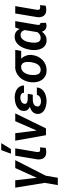

<svg xmlns="http://www.w3.org/2000/svg" viewBox="1124 -1934 1013 3302"><g transform="rotate(-90 1631.0 -283.5)"><path d="M268.1 -48.8 224.1 203.6H97.7L141.6 -48.8ZM212.9 -133.8 391.6 -528.3H527.3L257.8 0H168.9ZM181.2 -528.3 228 -118.2 222.2 0H140.1L53.7 -528.3Z M604 -528.3H730.5L667 -155.8Q665 -138.7 667.2 -126.5Q669.4 -114.3 678.5 -107.2Q687.5 -100.1 705.6 -99.6Q715.8 -99.1 726.3 -100.6Q736.8 -102.1 747.1 -103L738.8 -5.9Q720.2 0 700.9 2.7Q681.6 5.4 662.1 4.9Q616.7 4.4 588.4 -15.4Q560.1 -35.2 548.1 -69.1Q536.1 -103 540.5 -146ZM638.2 -602.5 700.2 -769.5H820.3L717.8 -602.5Z M1012.2 -103.5 1196.8 -528.3H1332L1073.2 0H990.7ZM990.7 -528.3 1044.9 -90.3 1034.7 0H956.5L862.3 -528.3Z M1542 -287.6 1663.6 -287.1 1652.8 -226.6H1569.8Q1544.4 -226.6 1518.6 -220.5Q1492.7 -214.4 1473.6 -198.5Q1454.6 -182.6 1450.7 -152.8Q1447.8 -134.8 1455.1 -121.8Q1462.4 -108.9 1475.6 -101.1Q1488.8 -93.3 1504.6 -89.4Q1520.5 -85.4 1535.6 -85.4Q1559.6 -85 1584 -91.8Q1608.4 -98.6 1626.5 -114.5Q1644.5 -130.4 1650.4 -156.2L1777.3 -156.7Q1773.4 -110.8 1751.2 -78.9Q1729 -46.9 1694.1 -26.9Q1659.2 -6.8 1618.4 2Q1577.6 10.7 1537.1 10.3Q1502 9.3 1463.9 1Q1425.8 -7.3 1393.1 -25.4Q1360.4 -43.5 1340.6 -73Q1320.8 -102.5 1322.3 -145.5Q1324.2 -188.5 1345.2 -216.1Q1366.2 -243.7 1398.9 -259.3Q1431.6 -274.9 1469.2 -281.2Q1506.8 -287.6 1542 -287.6ZM1657.2 -252 1551.3 -252.4Q1523.4 -253.4 1492.2 -260.5Q1460.9 -267.6 1433.6 -282.5Q1406.2 -297.4 1389.4 -321.3Q1372.6 -345.2 1373.5 -379.9Q1374.5 -426.3 1397.7 -456.8Q1420.9 -487.3 1457 -505.4Q1493.2 -523.4 1534.7 -530.8Q1576.2 -538.1 1613.8 -537.6Q1650.9 -536.6 1685.8 -526.9Q1720.7 -517.1 1749.3 -497.6Q1777.8 -478 1794.7 -448.2Q1811.5 -418.5 1811.5 -377.4L1687 -377.9Q1687 -400.9 1675 -414.8Q1663.1 -428.7 1643.8 -434.8Q1624.5 -440.9 1603.5 -440.9Q1582 -440.9 1558.3 -434.3Q1534.7 -427.7 1517.1 -412.6Q1499.5 -397.5 1496.1 -372.6Q1493.2 -355.5 1499.3 -344.2Q1505.4 -333 1516.8 -326.7Q1528.3 -320.3 1542.7 -317.4Q1557.1 -314.5 1570.8 -314L1668 -313.5Z M1866.7 -255.4 1868.2 -265.6Q1874.5 -320.3 1896.5 -368.7Q1918.5 -417 1954.3 -453.9Q1990.2 -490.7 2038.1 -511Q2085.9 -531.2 2144 -529.3Q2158.2 -520 2169.7 -506.8Q2181.2 -493.7 2193.6 -480.7Q2206.1 -467.8 2223.6 -460Q2262.7 -441.4 2288.8 -408.2Q2314.9 -375 2327.6 -334Q2340.3 -293 2336.9 -251.5L2335.4 -240.2Q2330.1 -187.5 2308.3 -141.6Q2286.6 -95.7 2251.7 -61Q2216.8 -26.4 2170.4 -7.3Q2124 11.7 2068.8 10.7Q2012.7 9.8 1972.2 -12.5Q1931.6 -34.7 1906.5 -72Q1881.3 -109.4 1871.6 -156.5Q1861.8 -203.6 1866.7 -255.4ZM1994.1 -265.6 1992.7 -255.4Q1990.2 -230 1991.2 -201.9Q1992.2 -173.8 2000 -148.9Q2007.8 -124 2026.4 -107.9Q2044.9 -91.8 2077.6 -90.8Q2111.3 -89.8 2135.5 -105.5Q2159.7 -121.1 2175.8 -146.5Q2191.9 -171.9 2200.7 -201.9Q2209.5 -231.9 2212.9 -259.8L2214.4 -270Q2216.8 -293.5 2216.1 -320.3Q2215.3 -347.2 2207.8 -370.8Q2200.2 -394.5 2182.6 -410.2Q2165 -425.8 2134.3 -426.8Q2101.1 -427.7 2076.2 -413.8Q2051.3 -399.9 2034.4 -376.2Q2017.6 -352.5 2007.6 -323.5Q1997.6 -294.4 1994.1 -265.6ZM2424.3 -528.3 2406.2 -426.3H2133.3L2151.4 -528.3Z M2422.4 -245.1 2423.3 -255.9Q2429.7 -304.2 2445.8 -354.7Q2461.9 -405.3 2490.5 -447.5Q2519 -489.7 2561.5 -514.9Q2604 -540 2661.6 -538.1Q2700.7 -536.6 2727.8 -519Q2754.9 -501.5 2772 -472.9Q2789.1 -444.3 2797.9 -409.7Q2806.6 -375 2809.3 -339.4Q2812 -303.7 2810.1 -272.9L2807.6 -246.6Q2800.3 -204.6 2783.7 -158.9Q2767.1 -113.3 2740.2 -74.2Q2713.4 -35.2 2675.5 -11.7Q2637.7 11.7 2586.9 10.7Q2534.7 9.3 2500.5 -13.9Q2466.3 -37.1 2447.8 -74.5Q2429.2 -111.8 2423.3 -156.5Q2417.5 -201.2 2422.4 -245.1ZM2550.8 -255.9 2549.8 -245.6Q2546.9 -222.2 2547.1 -196Q2547.4 -169.9 2554.4 -146.2Q2561.5 -122.6 2578.1 -107.4Q2594.7 -92.3 2625.5 -90.8Q2656.2 -89.8 2679.9 -102.8Q2703.6 -115.7 2721.4 -137.9Q2739.3 -160.2 2750.5 -187Q2761.7 -213.9 2767.1 -240.2L2772 -275.4Q2773.4 -298.3 2771.2 -325.7Q2769 -353 2760 -377.9Q2751 -402.8 2733.2 -419.4Q2715.3 -436 2686 -436.5Q2650.9 -438 2626.5 -420.9Q2602.1 -403.8 2586.4 -375.7Q2570.8 -347.7 2562.3 -315.7Q2553.7 -283.7 2550.8 -255.9ZM2808.1 -528.3H2918.5L2856.4 -162.1Q2855.5 -155.3 2854.2 -144.5Q2853 -133.8 2853.8 -123.3Q2854.5 -112.8 2859.1 -105.2Q2863.8 -97.7 2875 -96.7Q2877.9 -96.2 2880.9 -96.9Q2883.8 -97.7 2886.7 -98.1L2889.6 -2.4Q2876.5 4.4 2862.8 7.1Q2849.1 9.8 2834 9.3Q2804.2 8.3 2783.2 -4.9Q2762.2 -18.1 2749.8 -39.6Q2737.3 -61 2731.9 -87.2Q2726.6 -113.3 2727.5 -140.1L2773.4 -422.4Z M3049.8 -528.3H3176.3L3112.8 -155.8Q3110.8 -138.7 3113 -126.5Q3115.2 -114.3 3124.3 -107.2Q3133.3 -100.1 3151.4 -99.6Q3161.6 -99.1 3172.1 -100.6Q3182.6 -102.1 3192.9 -103L3184.6 -5.9Q3166 0 3146.7 2.7Q3127.4 5.4 3107.9 4.9Q3062.5 4.4 3034.2 -15.4Q3005.9 -35.2 2993.9 -69.1Q2981.9 -103 2986.3 -146Z"/></g></svg>

Font: Roboto SemiBold
Style: Italic
Weight: 600
Designer: Christian Robertson
Foundry: Google
Version: Version 3.009; 2024